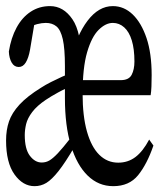

<svg xmlns="http://www.w3.org/2000/svg" viewBox="-33 -559 545 642"><path d="M82.5 63.5Q43.5 63.5 15.4 24.2Q-12.7 -15.1 -12.7 -89.4Q-12.7 -124.5 -2.9 -153.1Q6.8 -181.6 32.2 -209.2Q57.6 -236.8 104 -265.6Q119.1 -275.4 137.5 -284.7Q155.8 -293.9 175 -302.7Q194.3 -311.5 211.4 -315.9V-272.5Q187.5 -264.2 161.6 -250Q135.7 -235.8 120.1 -225.1Q90.3 -205.1 74.7 -184.3Q59.1 -163.6 54.4 -144.3Q49.8 -125 49.8 -107.4Q49.8 -60.5 66.9 -38.1Q84 -15.6 106.4 -15.6Q120.6 -15.6 132.3 -22.5Q144 -29.3 160.4 -46.6Q176.8 -64 203.1 -97.7L217.3 -69.3H216.8Q185.1 -15.1 162.6 13.2Q140.1 41.5 122.1 52.5Q104 63.5 82.5 63.5ZM345.7 63.5Q296.4 63.5 260.3 28.3Q224.1 -6.8 204.1 -72.5Q184.1 -138.2 184.1 -231V-337.4Q184.1 -396.5 177 -427.7Q169.9 -459 155.8 -470.7Q141.6 -482.4 120.1 -482.4Q106.9 -482.4 91.1 -478.3Q75.2 -474.1 54.2 -461.4L85 -497.6L67.4 -392.6Q62.5 -365.2 53.2 -350.1Q43.9 -335 29.8 -335Q14.6 -335 6.1 -349.6Q-2.4 -364.3 -3.4 -386.7Q3.9 -432.6 22.5 -466.8Q41 -501 69.6 -519.8Q98.1 -538.6 134.3 -538.6Q179.2 -538.6 209.2 -494.6Q239.3 -450.7 239.3 -350.1L204.1 -359.4Q222.7 -440.9 259.8 -489.7Q296.9 -538.6 344.2 -538.6Q381.8 -538.6 410.9 -510.5Q439.9 -482.4 457 -431.6Q474.1 -380.9 474.1 -307.6Q474.1 -287.6 473.4 -270Q472.7 -252.4 470.7 -240.7H209V-291H370.6Q397.9 -291 407.2 -308.8Q416.5 -326.7 416.5 -353.5Q416.5 -395 407.7 -423.8Q398.9 -452.6 382.3 -467.5Q365.7 -482.4 344.2 -482.4Q320.3 -482.4 296.9 -459.2Q273.4 -436 258.3 -384.3Q243.2 -332.5 243.2 -245.1Q243.2 -170.9 257.8 -119.1Q272.5 -67.4 299.1 -41.3Q325.7 -15.1 362.3 -15.1Q395 -15.1 419.9 -33.9Q444.8 -52.7 465.8 -92.3L480 -72.3Q458.5 -9.8 428.7 26.9Q398.9 63.5 345.7 63.5Z"/></svg>

Font: Scarab Serif
Style: Condensed
Weight: 400
Designer: John Roberts
Foundry: Scarab
Version: 1.0